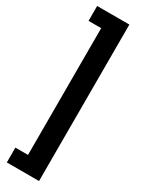

<svg xmlns="http://www.w3.org/2000/svg" viewBox="-254 -851 784 1041"><g transform="rotate(30 138.5 -330.5)"><path d="M10.7 159.2V66.4H89.8V-727.1H10.7V-820.3H212.4V159.2Z"/></g></svg>

Font: Roboto Slab LO Medium
Style: Regular
Weight: 500
Designer: Google
Version: Version 2.000